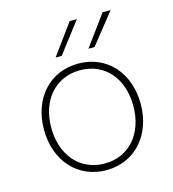

<svg xmlns="http://www.w3.org/2000/svg" viewBox="-106 -785 793 879"><g transform="rotate(-15 291.0 -345.5)"><path d="M291.5 6C426 6 520.5 -98.5 520.5 -247C520.5 -395 426.5 -499 291.5 -499C155.5 -499 62 -395 62 -247C62 -98 156.5 6 291.5 6ZM96.5 -247C96.5 -378 175 -467.5 291.5 -467.5C407.5 -467.5 485.5 -378.5 485.5 -247C485.5 -115.5 407.5 -25.5 291.5 -25.5C175 -25.5 96.5 -115.5 96.5 -247ZM199 -552.5H228L338.5 -697H304.5ZM354.5 -552.5H383.5L498.5 -697H460.5Z"/></g></svg>

Font: HK Grotesk ExtraLight
Style: Regular
Weight: 200
Designer: Alfredo Marco Pradil
Foundry: Hanken Design Co.
Version: Version 3.001;FEAKit 1.0